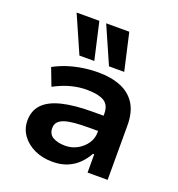

<svg xmlns="http://www.w3.org/2000/svg" viewBox="-139 -883 931 1007"><g transform="rotate(20 326.5 -379.5)"><path d="M264 10Q208 10 163.5 -11Q119 -32 93.5 -68Q68 -104 68 -149Q68 -204 101.5 -239.5Q135 -275 203.5 -292Q272 -309 377 -309H454V-224H386Q340 -224 306 -221Q272 -218 249.5 -210.5Q227 -203 215.5 -190Q204 -177 204 -156Q204 -122 230.5 -107Q257 -92 299 -92Q335 -92 366 -109Q397 -126 416 -154Q435 -182 435 -214V-320Q435 -370 402 -388.5Q369 -407 306 -407Q265 -407 221 -396Q177 -385 126 -358L89 -455Q126 -475 165 -487.5Q204 -500 246.5 -506.5Q289 -513 333 -513Q404 -513 457.5 -491.5Q511 -470 540.5 -424Q570 -378 570 -303V0H458V-102H451Q434 -71 408.5 -45.5Q383 -20 347.5 -5Q312 10 264 10ZM373 -562 282 -769H411L458 -562ZM208 -562 117 -769H244L291 -562Z"/></g></svg>

Font: Nunito Sans 6pt
Style: Bold
Weight: 700
Version: Version 3.101;gftools[0.9.27]